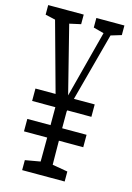

<svg xmlns="http://www.w3.org/2000/svg" viewBox="-125 -771 617 897"><g transform="rotate(15 183.0 -323.0)"><path d="M196.8 -222.7H160.6L25.9 -711.4H95.7L197.3 -308.1H186L190.9 -322.3L292.5 -711.4H327.6ZM75.2 -646.5 -6.8 -665V-711.4H165V-665L81.5 -646.5ZM169.9 0H185.1L280.8 16.6V64.9H75.2V16.6ZM148.9 -166V-308.1H205.1V-166Q205.1 -127.4 205.6 -90.8Q206.1 -54.2 206.3 -16.4Q206.5 21.5 207.5 64.9H147.5Q148.4 23.4 148.4 -14.6Q148.4 -52.7 148.7 -90.1Q148.9 -127.4 148.9 -166ZM295.9 -646.5 226.1 -665V-711.4H361.8V-665L300.8 -646.5ZM36.6 -112.3V-172.4H323.2V-112.3ZM36.6 -259.3V-319.3H323.2V-259.3Z"/></g></svg>

Font: Scarab Serif
Style: Condensed
Weight: 400
Designer: John Roberts
Foundry: Scarab
Version: 1.0